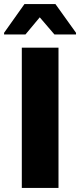

<svg xmlns="http://www.w3.org/2000/svg" viewBox="-29 -922 393 942"><path d="M78 0V-688H258V0ZM-9 -753V-761L91 -902H243L344 -761V-753H238L166 -837L96 -753Z"/></svg>

Font: Saira SemiExpanded
Style: Bold
Weight: 700
Width: 6
Designer: Hector Gatti with collaboration of the Omnibus-Type team
Foundry: Omnibus-Type
Version: Version 1.101